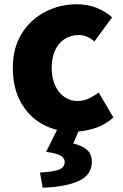

<svg xmlns="http://www.w3.org/2000/svg" viewBox="-20 -603 577 899"><path d="M323 14Q243 14 179 -21.5Q115 -57 77.5 -124Q40 -191 40 -285Q40 -379 81.5 -445.5Q123 -512 191.5 -547.5Q260 -583 339 -583Q391 -583 432 -566.5Q473 -550 505 -522L422 -409Q403 -425 385.5 -432Q368 -439 350 -439Q311 -439 282 -420Q253 -401 237.5 -366.5Q222 -332 222 -285Q222 -238 238 -203Q254 -168 281.5 -149Q309 -130 343 -130Q370 -130 395 -141.5Q420 -153 442 -170L511 -53Q469 -16 418.5 -1Q368 14 323 14ZM180 276 167 205Q233 201 258 190.5Q283 180 283 155Q283 139 266 127Q249 115 196 108L252 -5H355L323 69Q366 79 388 99Q410 119 410 155Q410 215 350 243.5Q290 272 180 276Z"/></svg>

Font: Noto Sans TC Thin Black
Style: Regular
Weight: 900
Version: Version 2.004-H2;hotconv 1.0.118;makeotfexe 2.5.65603